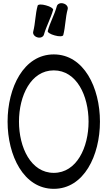

<svg xmlns="http://www.w3.org/2000/svg" viewBox="-20 -1169 684 1214"><path d="M380 -947C394 -1000 393 -1057 408 -1111C412 -1126 400 -1142 381 -1147C362 -1153 343 -1145 339 -1129C325 -1076 296 -1027 282 -973C279 -965 299 -952 326 -945C354 -937 377 -938 380 -947ZM258 -951C273 -1004 301 -1053 316 -1107C318 -1115 298 -1128 271 -1135C244 -1143 220 -1142 218 -1133C203 -1080 204 -1023 190 -969C186 -954 198 -938 216 -933C235 -927 254 -935 258 -951ZM612 -400C612 -614 511 -825 320 -825C129 -825 28 -614 28 -400C28 -186 129 25 320 25C511 25 612 -186 612 -400ZM100 -400C100 -563 175 -724 320 -724C465 -724 540 -563 540 -400C540 -237 465 -76 320 -76C175 -76 100 -237 100 -400Z"/></svg>

Font: Nupuram Condensed Medium
Style: Regular
Weight: 500
Width: 3
Designer: Santhosh Thottingal (santhosh.thottingal@gmail.com)
Foundry: SMC
Version: Version 1.000